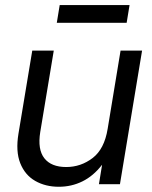

<svg xmlns="http://www.w3.org/2000/svg" viewBox="-20 -711 587 741"><path d="M207 9.8Q155.3 9.8 115.7 -12.9Q76.2 -35.6 58.1 -81.3Q40 -127 51.3 -195.3L104.5 -515.6H187.5L135.3 -201.2Q124.5 -134.3 151.1 -100.3Q177.7 -66.4 235.4 -66.4Q292 -66.4 337.4 -101.1Q382.8 -135.7 395.5 -213.9L445.3 -515.6H528.3L442.9 0H361.8L374 -75.2Q340.3 -31.7 298.1 -11Q255.9 9.8 207 9.8ZM480 -691.4 468.8 -623H199.2L210.4 -691.4Z"/></svg>

Font: Inter Display
Style: Italic
Weight: 400
Italic angle: -9.39999°
Designer: Rasmus Andersson
Foundry: rsms
Version: Version 4.000;git-a52131595